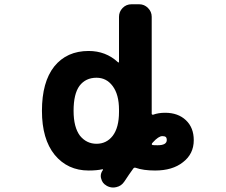

<svg xmlns="http://www.w3.org/2000/svg" viewBox="-20 -794 1040 883"><path d="M469.7 59.6Q450.2 48.8 445.3 27.3Q443.4 21.5 443.4 15.6Q443.4 1 453.1 -11.7Q454.1 -13.7 453.1 -15.1Q452.1 -16.6 451.2 -15.6Q424.8 -9.8 387.7 -9.8Q291 -9.8 231.4 -82Q172.9 -154.3 172.9 -284.2Q172.9 -417 229.5 -488.3Q287.1 -559.6 387.7 -559.6Q466.8 -559.6 522.5 -507.8Q523.4 -505.9 525.4 -506.8Q527.3 -507.8 527.3 -509.8V-716.8Q527.3 -740.2 543.9 -757.3Q560.5 -774.4 585 -774.4H620.1Q643.6 -774.4 660.6 -757.3Q677.7 -740.2 677.7 -716.8V-270.5Q677.7 -268.6 680.2 -267.1Q682.6 -265.6 684.6 -266.6Q709 -275.4 739.3 -275.4Q798.8 -275.4 835 -241.2Q871.1 -207 871.1 -149.4Q871.1 -85.9 821.3 -47.9Q773.4 -9.8 693.4 -9.8Q638.7 -9.8 603.5 -22.5Q596.7 -24.4 592.8 -18.6Q576.2 3.9 551.8 41Q538.1 61.5 515.6 66.4Q507.8 68.4 500 68.4Q485.4 68.4 470.7 60.5ZM682.6 -138.7Q673.8 -129.9 681.6 -127Q686.5 -126 705.1 -126Q747.1 -126 747.1 -150.4Q747.1 -159.2 742.7 -163.6Q738.3 -168 726.6 -168Q709 -168 682.6 -138.7ZM423.8 -436.5Q374 -436.5 345.7 -399.4Q318.4 -362.3 318.4 -284.2Q318.4 -209 347.7 -169.9Q377.9 -132.8 423.8 -132.8Q469.7 -132.8 498 -168.9Q527.3 -207 527.3 -279.3V-289.1Q527.3 -359.4 498 -398.4Q469.7 -436.5 423.8 -436.5Z"/></svg>

Font: Rounded Mgen+ 1m bold
Style: Bold
Weight: 700
Designer: [Source Han Sans]
Ryoko NISHIZUKA  (kana & ideographs); Paul D. Hunt (Latin, Greek & Cyrillic); Wenlong ZHANG  (bopomofo
Version: Version 1.059.20150602